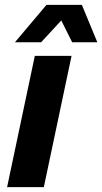

<svg xmlns="http://www.w3.org/2000/svg" viewBox="-20 -764 417 784"><path d="M9 0 122.2 -536H272.2L159 0ZM41 -591.4 169.8 -744.2H314.2L377.4 -591.4H274.6L220 -701H249.2L147.8 -591.4Z"/></svg>

Font: Geist
Style: Italic
Weight: 400
Italic angle: -12°
Designer: Basement.studio, Andrés Briganti, Mateo Zaragoza
Foundry: Basement.studio, Vercel, Andrés Briganti, Guido Ferreyra, Mateo Zaragoza
Version: Version 1.500